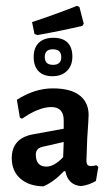

<svg xmlns="http://www.w3.org/2000/svg" viewBox="-20 -637 376 663"><path d="M269.2 -555.1 264.5 -547.7Q188.8 -529.9 108.4 -515.9L99.1 -519.6L90.7 -560.7Q172.9 -587.9 245.8 -616.8L254.2 -613.1ZM164.5 -506.5Q197.2 -506.5 213.6 -489.7Q229.9 -472.9 229.9 -441.6Q229.9 -410.3 211.2 -392.1Q192.5 -373.8 161.2 -373.8Q129.9 -373.8 113.1 -391.1Q96.3 -408.4 96.3 -440.2Q96.3 -472 114 -489.3Q131.8 -506.5 164.5 -506.5ZM163.1 -466.8Q134.6 -467.3 134.6 -440.2Q134.6 -413.1 163.1 -413.1Q191.6 -413.1 191.6 -439.7Q191.6 -466.4 163.1 -466.8ZM286 -240.2Q286 -228 281.3 -160.7L278.5 -84.1Q278.5 -72 282.2 -67.8Q286 -63.6 293.9 -63.6Q301.9 -63.6 313.1 -66.4L319.6 -60.7L311.2 -12.1Q287.9 1.9 259.8 5.6Q215 1.9 205.6 -45.8H200.9Q165.4 -8.4 129.9 6.5Q79.4 5.6 50 -20.6Q20.6 -46.7 20.6 -90.7Q20.6 -158.9 92.5 -172.9L200 -192.5V-221.5Q200 -267.3 157 -267.3Q114 -267.3 56.1 -227.1L48.6 -230.8L38.3 -292.5Q100 -331.8 162.1 -331.8Q224.3 -331.8 255.1 -307.5Q286 -283.2 286 -240.2ZM126.2 -129.9Q103.7 -124.3 103.7 -103.7Q103.7 -61.7 140.2 -61.7Q167.3 -61.7 198.1 -94.4L200 -146.7Z"/></svg>

Font: Gurajada
Style: Regular
Weight: 400
Designer: Purushoth Kumar Guthula
Foundry: SiliconAndhra, USA.
Version: Version 1.0.3; ttfautohint (v1.2.42-39fb)